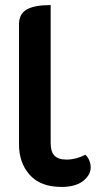

<svg xmlns="http://www.w3.org/2000/svg" viewBox="-20 -729 405 758"><path d="M55 -159V-633Q55 -674 85.5 -691.5Q116 -709 180 -709V-164Q180 -130 195 -114.5Q210 -99 243 -99Q280 -99 317 -118Q327 -109 332.5 -95.5Q338 -82 338 -68Q338 -38 308 -14.5Q278 9 223 9Q140 9 97.5 -38.5Q55 -86 55 -159Z"/></svg>

Font: K2D
Style: Bold
Weight: 700
Designer: Katatrad Aksorn Co.,Ltd.
Foundry: Cadson Demak Co.,Ltd.
Version: Version 1.000; ttfautohint (v1.6)